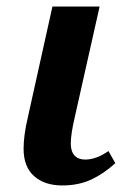

<svg xmlns="http://www.w3.org/2000/svg" viewBox="-20 -556 385 586"><path d="M52 -102Q52 -143 65 -198L140 -536H284L209 -202Q196 -147 196 -118Q196 -94 207.5 -81.5Q219 -69 240 -69Q274 -69 311 -95L332 -58Q297 -26 258.5 -8Q220 10 170 10Q116 10 84 -18.5Q52 -47 52 -102Z"/></svg>

Font: Noto Serif Narrow
Style: Bold Italic
Weight: 700
Width: 4
Italic angle: -12°
Designer: Monotype Design Team
Foundry: Monotype Imaging Inc.
Version: Version 1.001